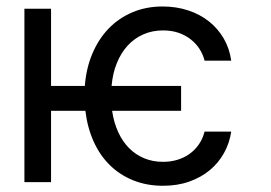

<svg xmlns="http://www.w3.org/2000/svg" viewBox="-20 -573 852 604"><path d="M549.7 -224.4H332.7Q338.1 -187.5 351.7 -157.7Q365.4 -127.8 386 -107.1Q406.6 -86.3 433.6 -75.1Q460.6 -63.9 492.9 -63.9Q517.4 -63.9 538.7 -70.5Q560 -77.1 576.9 -89.3Q593.8 -101.6 605.8 -119.1Q617.9 -136.7 623.6 -159.1H707.4Q702.1 -122.9 684.8 -91.8Q667.6 -60.7 640.1 -37.8Q612.6 -14.9 575.5 -1.8Q538.4 11.4 492.9 11.4Q441.4 11.4 399.1 -5.7Q356.9 -22.7 325.5 -53.6Q294 -84.5 274.5 -128Q255 -171.5 248.6 -224.4H140.6V0H56.8V-545.5H140.6V-302.6H246.8Q251.1 -358 270.4 -403.9Q289.8 -449.9 321.6 -483Q353.3 -516 396.5 -534.3Q439.6 -552.6 491.5 -552.6Q534.8 -552.6 571.9 -540.3Q609 -528.1 637.3 -505.7Q665.5 -483.3 683.8 -451.9Q702.1 -420.5 707.4 -382.1H623.6Q619 -400.9 608.3 -418Q597.7 -435 581.1 -448.3Q564.6 -461.6 542.6 -469.5Q520.6 -477.3 492.9 -477.3Q459.2 -477.3 431.1 -465Q403.1 -452.8 381.9 -429.9Q360.8 -407 347.7 -374.8Q334.5 -342.7 331 -302.6H549.7Z"/></svg>

Font: Interop
Style: Regular
Weight: 400
Designer: Rasmus Andersson, Google, Jang Haemin
Foundry: jhaemin
Version: Version 1.008